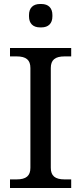

<svg xmlns="http://www.w3.org/2000/svg" viewBox="-20 -940 406 960"><path d="M234 -101V-600C234 -640 255 -658 303 -658H336V-700H30V-658H63C111 -658 132 -640 132 -600V-101C132 -61 111 -43 63 -43H30V0H336V-43H303C255 -43 234 -61 234 -101ZM125 -858C125 -823 145 -803 180 -803H187C222 -803 242 -823 242 -858V-865C242 -900 222 -920 187 -920H180C145 -920 125 -900 125 -865Z"/></svg>

Font: LT Superior Serif Medium
Style: Regular
Weight: 500
Designer: Daniel Lyons
Foundry: LyonsType
Version: Version 2.120;FEAKit 1.0